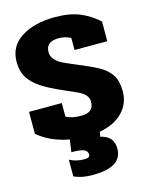

<svg xmlns="http://www.w3.org/2000/svg" viewBox="-130 -743 816 1053"><g transform="rotate(-15 278.0 -217.0)"><path d="M362 9 357 36Q431 52 431 123Q431 228 265 228Q232 228 207.5 223.5Q183 219 158 208V113Q196 133 242 133Q273 133 273 114Q273 95 254 86Q235 77 182 77L192 7Q88 -11 15 -72V-197H201V-120Q234 -102 285 -102Q322 -102 340 -116.5Q358 -131 358 -163Q358 -185 344.5 -200Q331 -215 308 -226.5Q285 -238 229 -262Q155 -294 111 -322.5Q67 -351 43.5 -388Q20 -425 20 -478Q20 -568 95 -615Q170 -662 285 -662Q370 -662 427 -638Q484 -614 530 -572V-460H344V-528Q315 -545 275 -545Q203 -545 203 -485Q203 -460 220.5 -441.5Q238 -423 259.5 -412.5Q281 -402 322 -385Q412 -348 454 -324.5Q496 -301 518.5 -266Q541 -231 541 -173Q541 -105 494.5 -56Q448 -7 362 9Z"/></g></svg>

Font: Pridi
Style: Bold
Weight: 700
Designer: Katatrad Team
Foundry: CadsonDemak
Version: Version 1.001